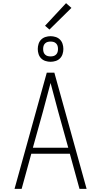

<svg xmlns="http://www.w3.org/2000/svg" viewBox="-20 -1195 640 1215"><path d="M72 0 140 -245 276 -735H324L528 0H483L422 -222H178L117 0ZM188 -260H412L348 -490Q336 -535 324 -580Q312 -625 300 -670Q288 -625 276 -580Q264 -535 252 -490ZM300 -804Q284 -804 268 -809Q252 -814 240.5 -825.5Q229 -837 224 -853Q219 -869 219 -885Q219 -901 224 -917Q229 -933 240.5 -944.5Q252 -956 268 -961Q284 -966 300 -966Q316 -966 332 -961Q348 -956 359.5 -944.5Q371 -933 376 -917Q381 -901 381 -885Q381 -869 376 -853Q371 -837 359.5 -825.5Q348 -814 332 -809Q316 -804 300 -804ZM300 -838Q310 -838 319 -840.5Q328 -843 335 -850Q342 -857 344.5 -866Q347 -875 347 -885Q347 -895 344.5 -904Q342 -913 335 -920Q328 -927 319 -929.5Q310 -932 300 -932Q290 -932 281 -929.5Q272 -927 265 -920Q258 -913 255.5 -904Q253 -895 253 -885Q253 -875 255.5 -866Q258 -857 265 -850Q272 -843 281 -840.5Q290 -838 300 -838ZM293 -1008 265 -1032 398 -1175 432 -1145Z"/></svg>

Font: Iosevka SS04 XLt Ex
Style: Regular
Weight: 200
Width: 7
Monospace: yes
Designer: Belleve Invis
Foundry: Belleve Invis
Version: Version 19.0.0; ttfautohint (v1.8.4)